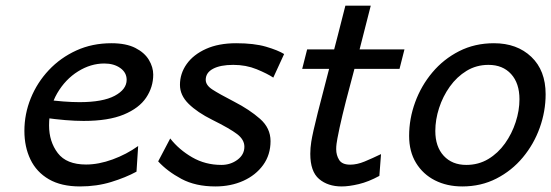

<svg xmlns="http://www.w3.org/2000/svg" viewBox="-20 -652 1964 684"><path d="M472.2 -131.8 466.3 -40.5Q427.7 -19.5 376.2 -3.7Q324.7 12.2 265.1 12.2Q198.2 12.2 154.1 -13.4Q109.9 -39.1 88.4 -84Q66.9 -128.9 66.9 -185.5Q66.9 -246.1 89.6 -302Q112.3 -357.9 153.8 -402.1Q195.3 -446.3 252 -472.2Q308.6 -498 377 -498Q429.2 -498 462.2 -481.2Q495.1 -464.4 510.5 -438.5Q525.9 -412.6 525.9 -386.2Q525.9 -341.8 500.7 -304.2Q475.6 -266.6 420.9 -243.9Q366.2 -221.2 277.8 -221.2Q218.3 -221.2 136.2 -232.9V-297.9Q173.8 -293 205.6 -290.5Q237.3 -288.1 263.2 -288.1Q346.2 -288.1 388.7 -310.8Q431.2 -333.5 431.2 -367.7Q431.2 -393.6 408.4 -409.7Q385.7 -425.8 351.6 -425.8Q303.2 -425.8 258.1 -397.7Q212.9 -369.6 183.8 -319.8Q154.8 -270 154.8 -205.1Q154.8 -147.5 185.8 -106.7Q216.8 -65.9 286.6 -65.9Q331.5 -65.9 381.1 -84Q430.7 -102.1 472.2 -131.8Z M992.2 -459.5 953.6 -375.5Q932.6 -389.6 894.5 -405.3Q856.4 -420.9 811 -420.9Q765.1 -420.9 739 -407Q712.9 -393.1 712.9 -367.7Q712.9 -348.6 736.3 -333.3Q759.8 -317.9 814.5 -289.6Q868.7 -261.7 906.2 -228.8Q943.8 -195.8 943.8 -149.4Q943.8 -100.6 917.5 -64.2Q891.1 -27.8 846.7 -7.8Q802.2 12.2 747.1 12.2Q676.8 12.2 626.5 -14.6Q576.2 -41.5 543.5 -77.1L586.4 -158.7Q617.7 -118.7 664.6 -91.6Q711.4 -64.5 768.6 -64.5Q801.3 -64.5 825.9 -82.8Q850.6 -101.1 850.6 -129.4Q850.6 -154.3 825 -174.1Q799.3 -193.8 736.3 -225.1Q683.1 -251.5 652.1 -282Q621.1 -312.5 621.1 -349.6Q621.1 -390.1 645 -423.8Q668.9 -457.5 713.9 -477.8Q758.8 -498 821.3 -498Q885.3 -498 927.7 -485.6Q970.2 -473.1 992.2 -459.5Z M1337.4 -103 1331.5 -25.4Q1293 -4.4 1258.1 3.9Q1223.1 12.2 1197.3 12.2Q1147.9 12.2 1116.7 -14.4Q1085.4 -41 1085.4 -104Q1085.4 -125 1088.9 -147Q1093.8 -178.2 1112.1 -250.7Q1130.4 -323.2 1156.5 -422.4Q1182.6 -521.5 1210.4 -631.8H1300.8Q1259.3 -466.8 1227.3 -348.4Q1195.3 -230 1182.1 -159.2Q1180.2 -149.9 1179 -140.1Q1177.7 -130.4 1177.7 -120.6Q1177.7 -99.1 1188.2 -82.3Q1198.7 -65.4 1227.5 -65.4Q1252 -65.4 1279.1 -76.7Q1306.2 -87.9 1337.4 -103ZM1056.6 -406.7 1074.2 -476.1H1420.9L1403.3 -406.7Z M1437.5 -168Q1437.5 -229 1459 -287.8Q1480.5 -346.7 1520.3 -394Q1560.1 -441.4 1615.7 -469.7Q1671.4 -498 1739.7 -498Q1821.8 -498 1872.8 -449.5Q1923.8 -400.9 1923.8 -316.4Q1923.8 -255.4 1902.8 -196.8Q1881.8 -138.2 1842.5 -91.1Q1803.2 -43.9 1748.5 -15.9Q1693.8 12.2 1627 12.2Q1572.3 12.2 1529.5 -9.5Q1486.8 -31.2 1462.2 -71.5Q1437.5 -111.8 1437.5 -168ZM1720.2 -420.9Q1677.2 -420.9 1642.3 -399.7Q1607.4 -378.4 1582.5 -343.5Q1557.6 -308.6 1544.2 -267.1Q1530.8 -225.6 1530.8 -185.5Q1530.8 -129.4 1560.8 -96.9Q1590.8 -64.5 1641.1 -64.5Q1684.6 -64.5 1719.5 -85.4Q1754.4 -106.4 1779.1 -141.1Q1803.7 -175.8 1817.1 -217Q1830.6 -258.3 1830.6 -298.3Q1830.6 -355.5 1800.8 -388.2Q1771 -420.9 1720.2 -420.9Z"/></svg>

Font: Andika
Style: Italic
Weight: 400
Italic angle: -14°
Designer: Victor Gaultney, Annie Olsen, Julie Remington, Don Collingsworth, Eric Hays, Becca Hirsbrunner
Foundry: SIL International
Version: Version 6.101